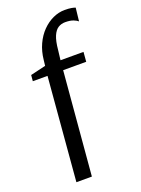

<svg xmlns="http://www.w3.org/2000/svg" viewBox="-181 -902 849 1154"><g transform="rotate(-20 243.0 -324.5)"><path d="M99 174 154.5 -486H60.5L64 -524.5L161.5 -547.5L165.5 -582Q171 -637 191.5 -681.5Q212 -726 243 -757.5Q274 -789 311 -806Q348 -823 386 -823Q413.5 -823 430.5 -819.8Q447.5 -816.5 454 -813.5L444.5 -729Q435.5 -737.5 415.8 -745.2Q396 -753 364 -753Q339 -753 319 -740.5Q299 -728 285.8 -697Q272.5 -666 267.5 -610.5L260 -547.5H407L402 -486H254.5L198 174Z"/></g></svg>

Font: Merriweather 48pt
Style: Regular
Weight: 400
Version: Version 2.100